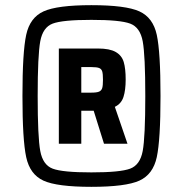

<svg xmlns="http://www.w3.org/2000/svg" viewBox="-20 -716 709 744"><path d="M67 -344Q67 -514 81.5 -581Q96 -648 149 -672Q202 -696 334 -696Q467 -696 520 -672Q573 -648 587.5 -581Q602 -514 602 -344Q602 -174 587.5 -107Q573 -40 520 -16Q467 8 334 8Q201 8 148.5 -16Q96 -40 81.5 -107Q67 -174 67 -344ZM543 -344Q543 -502 533 -556Q523 -610 484.5 -624.5Q446 -639 334 -639Q222 -639 184 -624.5Q146 -610 136 -556Q126 -502 126 -344Q126 -185 136 -131Q146 -77 184 -62.5Q222 -48 334 -48Q446 -48 484.5 -62.5Q523 -77 533 -131Q543 -185 543 -344ZM208 -528H360Q405 -528 428.5 -514.5Q452 -501 459.5 -475.5Q467 -450 467 -408Q467 -367 458.5 -340.5Q450 -314 425 -302L474 -159H383L343 -287H295V-159H208ZM379 -407Q379 -430 376 -439.5Q373 -449 364 -452.5Q355 -456 335 -456H295V-357H333Q355 -357 364 -361Q373 -365 376 -374.5Q379 -384 379 -407Z"/></svg>

Font: Saira Semi Condensed
Style: Bold
Weight: 700
Width: 4
Designer: Hector Gatti with collaboration of the Omnibus-Type team
Foundry: Omnibus-Type
Version: Version 1.001; ttfautohint (v1.8)